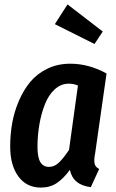

<svg xmlns="http://www.w3.org/2000/svg" viewBox="-20 -830 521 865"><path d="M284.2 -810.1 442.9 -688 405.8 -631.8 227.1 -721.2ZM296.9 -543Q379.9 -543 460 -499L408.2 -136.2Q402.8 -110.8 406 -94Q409.2 -77.1 426.8 -68.8L389.2 13.2Q308.6 3.4 294.9 -64.9Q266.1 -25.4 235.6 -5.1Q205.1 15.1 164.1 15.1Q99.6 15.1 62.7 -35.2Q25.9 -85.4 25.9 -169.9Q25.9 -223.6 34.9 -274.9Q43.9 -326.2 64.9 -375.2Q85.9 -424.3 116.5 -461.2Q147 -498 193.4 -520.5Q239.7 -543 296.9 -543ZM290 -453.1Q254.4 -453.1 226.3 -427.2Q198.2 -401.4 181.9 -359.1Q165.5 -316.9 157.2 -268.1Q148.9 -219.2 148.9 -168Q148.9 -120.6 161.9 -99.4Q174.8 -78.1 201.2 -78.1Q225.1 -78.1 245.6 -97.7Q266.1 -117.2 291 -154.8L331.1 -444.8Q310.5 -453.1 290 -453.1Z"/></svg>

Font: Fira Sans Compressed Medium
Style: Italic
Weight: 500
Width: 3
Italic angle: -8°
Designer: Carrois Corporate & Edenspiekermann AG
Foundry: Carrois Corporate GbR & Edenspiekermann AG
Version: Version 4.203;PS 004.203;hotconv 1.0.88;makeotf.lib2.5.64775